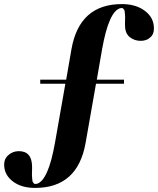

<svg xmlns="http://www.w3.org/2000/svg" viewBox="-102 -700 773 940"><path d="M495 -680Q558 -680 600 -652Q642 -624 649.5 -582.5Q657 -541 637.5 -520.5Q618 -500 587 -500Q556 -500 533 -518.5Q510 -537 510 -577V-592Q510 -601 510.5 -606.5Q511 -612 510.5 -620Q510 -628 509.5 -632.5Q509 -637 508.5 -643Q508 -649 506 -651.5Q504 -654 501.5 -657.5Q499 -661 495.5 -660.5Q492 -660 487 -660Q431 -645 398 -460L372 -310H505V-290H368L317 0Q278 220 70 220Q7 220 -33 192.5Q-73 165 -80 124.5Q-87 84 -64 62Q-41 40 -10 40Q55 40 55 117V132Q55 141 54.5 146.5Q54 152 54.5 160Q55 168 55.5 172.5Q56 177 56.5 183Q57 189 59 191.5Q61 194 63.5 197.5Q66 201 69.5 200.5Q73 200 78 200Q134 185 167 0L218 -290H95V-310H222L248 -460Q287 -680 495 -680Z"/></svg>

Font: Rozha One
Style: Regular
Weight: 400
Designer: Tim Donaldson, Indian Type Foundry
Foundry: Indian Type Foundry
Version: Version 1.301;PS 1.0;hotconv 1.0.78;makeotf.lib2.5.61930; tt